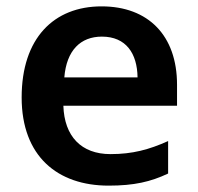

<svg xmlns="http://www.w3.org/2000/svg" viewBox="-20 -573 622 603"><path d="M299 -553C149 -553 48 -453 48 -267C48 -82 161 10 321 10C401 10 453 -2 508 -28V-130C448 -103 396 -89 327 -89C235 -89 182 -145 179 -241H536V-307C536 -461 446 -553 299 -553ZM300 -458C376 -458 411 -405 412 -330H182C189 -415 233 -458 300 -458Z"/></svg>

Font: Noto Kufi Arabic SemiBold
Style: Regular
Weight: 600
Designer: Monotype Design Team, David Williams, Khaled Hosny
Foundry: Google LLC
Version: Version 2.109